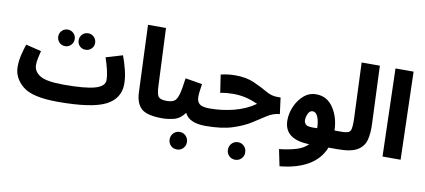

<svg xmlns="http://www.w3.org/2000/svg" viewBox="-83 -1057 3565 1609"><g transform="rotate(10 1699.5 -252.5)"><path d="M429 21Q718 21 835 -38.5Q952 -98 952 -223Q952 -278 936 -342Q920 -406 900 -458L759 -416Q776 -365 788 -316.5Q800 -268 800 -228Q800 -176 718 -152.5Q636 -129 455 -129ZM428 21 474 -11 454 -129Q303 -129 249.5 -163.5Q196 -198 196 -252Q196 -280 203 -312Q210 -344 217 -373L86 -405Q73 -368 60 -315.5Q47 -263 47 -211Q47 -115 129.5 -47Q212 21 428 21ZM408 -449Q437 -449 457.5 -469.5Q478 -490 478 -519Q478 -549 457.5 -569.5Q437 -590 408 -590Q379 -590 358.5 -569.5Q338 -549 338 -519Q338 -490 358.5 -469.5Q379 -449 408 -449ZM582 -449Q611 -449 631.5 -469Q652 -489 652 -518Q652 -548 631.5 -568.5Q611 -589 582 -589Q552 -589 532 -568.5Q512 -548 512 -518Q512 -489 532 -469Q552 -449 582 -449Z M1316 5Q1401 5 1401 -72Q1401 -102 1383 -123.5Q1365 -145 1326 -145Q1276 -145 1258 -163.5Q1240 -182 1237 -256L1215 -746H1062L1085 -178Q1088 -84 1135.5 -39.5Q1183 5 1316 5Z M1766 -72Q1766 -102 1748 -123.5Q1730 -145 1691 -145Q1630 -145 1606 -164.5Q1582 -184 1582 -224Q1582 -252 1586.5 -282Q1591 -312 1594 -335L1450 -359Q1438 -263 1424.5 -217.5Q1411 -172 1388.5 -158.5Q1366 -145 1326 -145L1316 5Q1362 5 1414 -8Q1466 -21 1505 -75Q1544 5 1681 5Q1766 5 1766 -72ZM1481 241Q1512 241 1533 219.5Q1554 198 1554 168Q1554 136 1533 114Q1512 92 1481 92Q1449 92 1428 114Q1407 136 1407 168Q1407 198 1428 219.5Q1449 241 1481 241Z M1681 5Q1821 5 1912 -24.5Q2003 -54 2064 -93Q2125 -132 2174 -164Q2223 -196 2280 -201L2262 -339H2228Q2183 -339 2132.5 -368.5Q2082 -398 2016 -427Q1950 -456 1858 -456Q1793 -456 1734 -441L1757 -289Q1783 -295 1812 -297.5Q1841 -300 1866 -300Q1925 -300 1976.5 -287.5Q2028 -275 2077 -252Q1997 -196 1896 -170.5Q1795 -145 1691 -145ZM1977 241Q2008 241 2029 219.5Q2050 198 2050 168Q2050 136 2029 114Q2008 92 1977 92Q1945 92 1924 114Q1903 136 1903 168Q1903 198 1924 219.5Q1945 241 1977 241Z M2809 5Q2894 5 2894 -72Q2894 -102 2876 -123.5Q2858 -145 2819 -145H2755Q2752 -257 2698.5 -337Q2645 -417 2554 -417Q2494 -418 2448 -378.5Q2402 -339 2376.5 -279.5Q2351 -220 2351 -162Q2351 0 2566 5Q2531 42 2470 61Q2409 80 2324 89L2353 230Q2497 217 2594 160.5Q2691 104 2730 5ZM2496 -188Q2496 -214 2509 -243Q2522 -272 2548 -272Q2575 -272 2591 -236.5Q2607 -201 2609 -139Q2534 -134 2515 -149Q2496 -164 2496 -188Z M2809 5Q2923 5 2976.5 -28Q3030 -61 3044.5 -120Q3059 -179 3055 -258L3035 -746H2880L2899 -274Q2902 -192 2889.5 -168.5Q2877 -145 2819 -145Z M3189 0 3168 -746H3322L3343 0Z"/></g></svg>

Font: Noto Sans Arabic SemiCondensed Extra
Style: Regular
Weight: 800
Width: 4
Designer: Nadine Chahine - Monotype Design Team
Foundry: Monotype Imaging Inc.
Version: Version 1.902